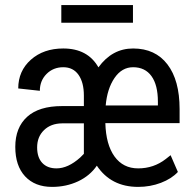

<svg xmlns="http://www.w3.org/2000/svg" viewBox="-20 -730 768 760"><path d="M526.9 9.8C558.8 9.8 588.8 4.4 616.9 -6.3C645.1 -17.1 667.5 -31.4 684.1 -49.3L655.3 -115.7L636.2 -100.6C604.3 -75.8 567.9 -63.5 526.9 -63.5C487.1 -63.5 456 -79.2 433.3 -110.6C410.7 -142 398.6 -186 397 -242.7H690.9V-298.3C690.9 -374.2 674.9 -433.1 642.8 -475.1C610.8 -517.1 565.4 -538.1 506.8 -538.1C451.5 -538.1 405.8 -513.2 369.6 -463.4C341.3 -513.2 294.9 -538.1 230.5 -538.1C178.4 -538.1 135.7 -523.3 102.3 -493.7C68.9 -464 52.2 -426.1 52.2 -379.9L137.7 -370.6C137.7 -397.3 146.6 -419.5 164.3 -437.3C182 -455 204.1 -463.9 230.5 -463.9C256.5 -463.9 276.6 -453.9 290.8 -433.8C304.9 -413.8 312 -386.4 312 -351.6V-310.1H225.6C164.7 -310.1 118.7 -295.9 87.4 -267.6C56.2 -239.3 40.5 -199.5 40.5 -148.4C40.5 -98.6 53.5 -59.8 79.3 -32C105.2 -4.2 140.8 9.8 186 9.8C223.5 9.8 257.8 2.4 289.1 -12.2C320.3 -26.9 345.1 -47.5 363.3 -74.2C400.7 -18.2 455.2 9.8 526.9 9.8ZM203.6 -63.5C179.5 -63.5 160.7 -70.7 147.2 -85.2C133.7 -99.7 127 -120.1 127 -146.5C127 -174.5 136 -197.3 154.1 -214.8C172.1 -232.4 196 -241.4 225.6 -241.7H312V-121.1L297.4 -106.4C265.5 -77.8 234.2 -63.5 203.6 -63.5ZM506.8 -463.9C538.4 -463.9 562.7 -452.1 579.6 -428.7C596.5 -405.3 605 -371.6 605 -327.6V-312.5H398.4C402.3 -356.8 414 -393.1 433.3 -421.4C452.7 -449.7 477.2 -463.9 506.8 -463.9ZM506.3 -640.1V-710H222.7V-640.1Z"/></svg>

Font: Roboto Condensed
Style: Regular
Weight: 400
Designer: Google
Version: Version 2.134; 2016